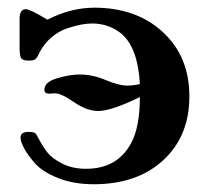

<svg xmlns="http://www.w3.org/2000/svg" viewBox="-20 -473 551 498"><path d="M30.8 -351.1V-424.8Q30.8 -448.7 46.9 -449.2Q58.1 -449.2 103 -421.9Q162.1 -452.6 224.1 -453.1Q334 -453.1 402.6 -389.6Q471.2 -326.2 471.2 -223.1Q471.2 -120.1 403.6 -57.6Q335.9 4.9 223.1 4.9Q171.4 4.9 131.1 -11Q90.8 -26.9 71.3 -48.8Q51.8 -70.8 42.5 -88.4Q33.2 -106 33.2 -116.2Q33.2 -131.3 55.2 -130.9Q68.4 -130.9 73.2 -126Q74.2 -125 83 -108.4Q91.8 -91.8 103.5 -76.9Q115.2 -62 141.6 -48.6Q168 -35.2 203.1 -35.2Q285.2 -35.2 320.8 -103Q342.8 -145 342.8 -221.2Q268.6 -185.1 234.9 -185.1Q205.1 -185.1 172.1 -208Q139.2 -231 122.1 -231Q119.1 -231 115 -230.5Q110.8 -230 108.9 -230Q94.7 -230 95.2 -240.2Q95.2 -260.3 128.2 -270Q161.1 -279.8 186 -279.8Q220.2 -279.8 254.2 -265.4Q288.1 -251 310.1 -251Q325.2 -251 342.8 -254.9Q337.9 -347.7 295.9 -384.8Q263.7 -411.6 220.2 -412.1Q208 -412.1 193.1 -409.7Q178.2 -407.2 156 -400.1Q133.8 -393.1 114 -376.5Q94.2 -359.9 82 -335.9Q76.2 -322.8 71.5 -319.3Q66.9 -315.9 56.2 -315.9H53.2Q38.1 -315.9 34.4 -323Q30.8 -330.1 30.8 -351.1Z"/></svg>

Font: CMU Serif
Style: Bold
Weight: 700
Version: Version 0.7.0